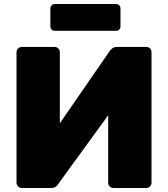

<svg xmlns="http://www.w3.org/2000/svg" viewBox="-20 -933 834 953"><path d="M88 0Q78 0 70 -7.5Q62 -15 62 -26V-674Q62 -685 70 -692.5Q78 -700 89 -700H251Q262 -700 269.5 -692.5Q277 -685 277 -674V-321L524 -679Q530 -688 539 -694Q548 -700 561 -700H706Q717 -700 724.5 -692.5Q732 -685 732 -674V-26Q732 -15 724.5 -7.5Q717 0 706 0H543Q532 0 524.5 -7.5Q517 -15 517 -26V-361L270 -21Q265 -13 257 -6.5Q249 0 233 0ZM253 -780Q242 -780 236 -786.5Q230 -793 230 -803V-890Q230 -900 236 -906.5Q242 -913 253 -913H556Q566 -913 572 -906.5Q578 -900 578 -890V-803Q578 -793 572 -786.5Q566 -780 556 -780Z"/></svg>

Font: Rubik Light ExtraBold
Style: Regular
Weight: 800
Version: Version 2.104